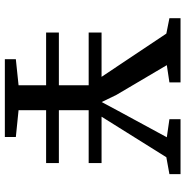

<svg xmlns="http://www.w3.org/2000/svg" viewBox="-6 -778 783 812"><g transform="rotate(90 386.0 -371.5)"><path d="M304.5 -409 121.5 -683 56.5 -696V-743H328V-696L255 -685L381 -471.5L411 -409.5L445 -473L560 -685L483.5 -696V-743H716V-696L644.5 -683L473 -409H669V-354.5H445.5V-228.5H669V-174.5H445.5V-58L559 -46.5V0H230V-46.5L340 -58V-174.5H117V-228.5H340V-354.5H117V-409Z"/></g></svg>

Font: Merriweather Medium
Style: Regular
Weight: 500
Version: Version 2.100